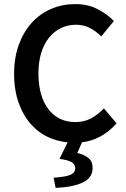

<svg xmlns="http://www.w3.org/2000/svg" viewBox="-20 -686 616 939"><path d="M344 12Q282 12 228 -10Q174 -32 134.5 -75Q95 -118 72 -181Q49 -244 49 -325Q49 -405 72.5 -468.5Q96 -532 136.5 -576Q177 -620 231.5 -643Q286 -666 348 -666Q410 -666 458 -641Q506 -616 537 -583L475 -508Q449 -534 419 -549.5Q389 -565 351 -565Q311 -565 277.5 -548.5Q244 -532 219.5 -501.5Q195 -471 181.5 -427Q168 -383 168 -328Q168 -216 216.5 -152.5Q265 -89 348 -89Q392 -89 426 -107.5Q460 -126 488 -156L550 -83Q510 -37 458.5 -12.5Q407 12 344 12ZM252 233 242 183Q303 179 325.5 168.5Q348 158 348 136Q348 119 332 108Q316 97 271 91L317 -3H387L358 62Q394 71 413.5 87.5Q433 104 433 135Q433 183 386 206Q339 229 252 233Z"/></svg>

Font: CV Source Sans Light
Style: Bold
Weight: 600
Designer: Paul D. Hunt
Foundry: Adobe Systems Incorporated
Version: Version 3.001